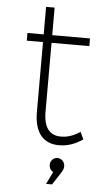

<svg xmlns="http://www.w3.org/2000/svg" viewBox="-57 -673 486 896"><g transform="rotate(5 186.0 -225.5)"><path d="M240 1C279 1 316 -13 349 -36L333 -70C306 -51 275 -40 245 -40C191 -39 162 -75 162 -149V-472H339V-508H162V-637H122V-508H46V-472H122V-144C122 -46 166 2 240 1ZM237 61C218 61 203 76 203 96C203 110 210 122 222 128L194 186H222L259 129C266 118 271 109 271 97C271 76 255 61 237 61Z"/></g></svg>

Font: Montserrat ExtraLight
Style: Regular
Weight: 250
Designer: Julieta Ulanovsky
Foundry: Julieta Ulanovsky
Version: Version 4.000